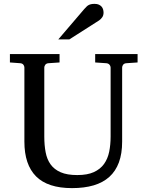

<svg xmlns="http://www.w3.org/2000/svg" viewBox="-20 -948 752 984"><path d="M627 -624Q616.2 -623 611.1 -616.2Q606 -609.4 606 -602.1V-222.2Q606 -160.6 589.4 -115.7Q572.8 -70.8 540.3 -41.5Q507.8 -12.2 459.7 2Q411.6 16.1 349.1 16.1Q225.1 16.1 165 -43.9Q105 -104 105 -222.2V-602.1Q105 -609.4 99.9 -616.2Q94.7 -623 84 -624L30.8 -627.9V-670.9H285.2V-627.9L228 -624Q217.3 -623 212.2 -616.2Q207 -609.4 207 -602.1V-248Q207 -204.1 213.9 -167.7Q220.7 -131.3 239.3 -105.5Q257.8 -79.6 290.8 -65.2Q323.7 -50.8 376 -50.8Q427.7 -50.8 460.9 -65.9Q494.1 -81.1 513.2 -107.7Q532.2 -134.3 539.6 -170.4Q546.9 -206.5 546.9 -248V-602.1Q546.9 -609.4 541.3 -616.2Q535.6 -623 524.9 -624L467.8 -627.9V-670.9H685.1V-627.9ZM510.7 -883.3Q510.7 -869.6 504.2 -859.9Q497.6 -850.1 487.8 -843.3L335.4 -746.1H278.8L411.6 -901.4Q417.5 -907.7 422.4 -912.8Q427.2 -918 433.1 -921.4Q439 -924.8 446.5 -926.5Q454.1 -928.2 464.8 -928.2Q478 -928.2 486.8 -924.1Q495.6 -919.9 501 -913.6Q506.3 -907.2 508.5 -899.2Q510.7 -891.1 510.7 -883.3Z"/></svg>

Font: BabelStone Ogham Stemless
Style: Regular
Weight: 400
Designer: Andrew West
Foundry: BabelStone
Version: Version 2.02 March 14, 2022